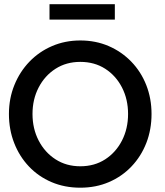

<svg xmlns="http://www.w3.org/2000/svg" viewBox="-20 -860 768 892"><path d="M131 -330.5Q131 -262.5 159.5 -207.2Q188 -152 238 -119.8Q288 -87.5 353 -87.5Q419 -87.5 468.8 -119.8Q518.5 -152 546.8 -207.2Q575 -262.5 575 -330.5Q575 -398.5 546.8 -453.5Q518.5 -508.5 468.8 -540.5Q419 -572.5 353 -572.5Q288 -572.5 238 -540.5Q188 -508.5 159.5 -453.5Q131 -398.5 131 -330.5ZM21.5 -330.5Q21.5 -402.5 46.8 -464.8Q72 -527 116.8 -573.5Q161.5 -620 222 -646Q282.5 -672 353 -672Q424.5 -672 484.8 -646Q545 -620 590 -573.5Q635 -527 659.5 -464.8Q684 -402.5 684 -330.5Q684 -258 659.8 -195.8Q635.5 -133.5 591 -86.8Q546.5 -40 486 -14Q425.5 12 353 12Q280 12 219.2 -14Q158.5 -40 114.2 -86.8Q70 -133.5 45.8 -195.8Q21.5 -258 21.5 -330.5ZM210 -769V-840.5H513.5V-769Z"/></svg>

Font: League Spartan Thin Medium
Style: Regular
Weight: 500
Version: Version 2.002